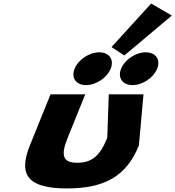

<svg xmlns="http://www.w3.org/2000/svg" viewBox="-20 -1042 984 1077"><path d="M797.5 -748.6C741.4 -748.6 679.8 -707.6 659.2 -656.6C638.6 -605.6 667.1 -564.6 723.2 -564.6C779.3 -564.6 841 -605.6 861.6 -656.6C882.2 -707.6 853.6 -748.6 797.5 -748.6ZM536.8 -748.6C480.7 -748.6 419.1 -707.6 398.5 -656.6C377.9 -605.6 406.4 -564.6 462.5 -564.6C518.6 -564.6 580.3 -605.6 600.9 -656.6C621.5 -707.6 592.9 -748.6 536.8 -748.6ZM605.5 -777.9 677.6 -730.9 943.9 -954.8 827.7 -1022ZM458.2 -513H263.5L147.5 -226C78 -54 144.7 15 355.9 15C567.1 15 689.6 -54 759.1 -226L784.9 -513H590.2L581.8 -269C541 -168 495.5 -129 414.1 -129C332.7 -129 318.8 -168 359.6 -269Z"/></svg>

Font: Hussar
Style: BdWideOblFour
Weight: 700
Foundry: Cannot Into Space Fonts
Version: Version 2.00